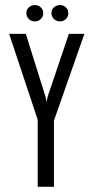

<svg xmlns="http://www.w3.org/2000/svg" viewBox="-20 -722 362 742"><path d="M125.7 0V-259.2L15.4 -591H79.8L156 -348.1L160 -328.1L164 -348.1L246.1 -591H306.1L188.5 -255.9V0ZM114.6 -639.3Q100.9 -639.3 91.4 -648.6Q81.8 -658 81.8 -671.3Q81.8 -684.7 91.4 -693.5Q100.9 -702.4 114.6 -702.4Q128.4 -702.4 137.8 -693.5Q147.1 -684.7 147.1 -671.3Q147.1 -658 137.8 -648.6Q128.4 -639.3 114.6 -639.3ZM211.6 -639.3Q197.9 -639.3 188.3 -648.6Q178.8 -658 178.8 -671.3Q178.8 -684.7 188.3 -693.5Q197.9 -702.4 211.6 -702.4Q225.4 -702.4 234.7 -693.5Q244.1 -684.7 244.1 -671.3Q244.1 -658 234.7 -648.6Q225.4 -639.3 211.6 -639.3Z"/></svg>

Font: Alumni Sans Thin
Style: Regular
Weight: 100
Designer: Robert E. Leuschke
Foundry: Robert E. Leuschke
Version: Version 1.018